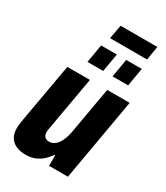

<svg xmlns="http://www.w3.org/2000/svg" viewBox="-216 -964 922 1067"><g transform="rotate(30 245.5 -430.5)"><path d="M133 12Q95 12 69 0Q43 -12 29.5 -35Q16 -58 16 -92Q16 -105 18 -119Q20 -133 22 -148L89 -527H234L173 -181Q172 -174 171 -168Q170 -162 170 -156Q170 -144 174 -135Q178 -126 187 -121Q196 -116 208 -116Q224 -116 237.5 -124Q251 -132 261.5 -146Q272 -160 279.5 -180.5Q287 -201 292 -225L345 -527H489L397 0H276V-67H271Q253 -41 232 -23.5Q211 -6 186.5 3Q162 12 133 12ZM172 -607 192 -724H293L273 -607ZM333 -607 353 -724H453L433 -607ZM215 -784 231 -873H467L452 -784Z"/></g></svg>

Font: Archivo Condensed ExtraBold
Style: Italic
Weight: 800
Width: 3
Italic angle: -10°
Designer: Hector Gatti
Foundry: Omnibus-Type
Version: Version 2.001